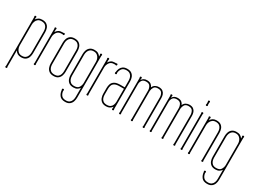

<svg xmlns="http://www.w3.org/2000/svg" viewBox="-48 -1386 3081 2311"><g transform="rotate(30 1493.0 -230.5)"><path d="M246 -395V-105Q246 -77 237 -50.5Q228 -24 205.5 -7Q183 10 143 10Q86 10 60 -37V188Q63 192 63 197Q63 210 50 210Q37 210 37 197Q37 192 40 188V-489Q37 -492 37 -497Q37 -510 50 -510Q63 -510 63 -497Q63 -492 60 -489V-468Q74 -487 93.5 -498.5Q113 -510 143 -510Q183 -510 205.5 -493Q228 -476 237 -450Q246 -424 246 -395ZM60 -395V-105Q60 -83 69 -61Q78 -39 96.5 -24.5Q115 -10 143 -10Q176 -10 194 -24.5Q212 -39 219 -61Q226 -83 226 -105V-395Q226 -418 219 -440Q212 -462 194 -476Q176 -490 143 -490Q112 -490 94 -475.5Q76 -461 68 -439Q60 -417 60 -395Z M340 -11Q343 -8 343 -3Q343 10 330 10Q317 10 317 -3Q317 -8 320 -11V-488Q317 -493 317 -497Q317 -510 330 -510Q343 -510 343 -497Q343 -493 340 -488V-453Q354 -476 373.5 -488Q393 -500 423 -500H440Q445 -503 449 -503Q462 -503 462 -490Q462 -477 449 -477Q445 -477 440 -480H423Q381 -480 360.5 -450Q340 -420 340 -385Z M697 -105Q697 -77 687.5 -50.5Q678 -24 655.5 -7Q633 10 594 10Q555 10 532.5 -7Q510 -24 500.5 -50.5Q491 -77 491 -105V-395Q491 -424 500.5 -450Q510 -476 532.5 -493Q555 -510 594 -510Q633 -510 655.5 -493Q678 -476 687.5 -450Q697 -424 697 -395ZM511 -105Q511 -82 518.5 -60Q526 -38 544.5 -24Q563 -10 594 -10Q627 -10 645 -24Q663 -38 670 -60Q677 -82 677 -105V-395Q677 -418 670 -439.5Q663 -461 645 -475.5Q627 -490 594 -490Q563 -490 544.5 -475.5Q526 -461 518.5 -439.5Q511 -418 511 -395Z M973 95Q973 123 963.5 149.5Q954 176 931.5 193Q909 210 870 210Q815 210 791.5 177.5Q768 145 766 105Q763 102 763 96Q763 84 776 84Q789 84 789 96Q789 102 786 105Q788 138 807 164Q826 190 870 190Q902 190 920 176Q938 162 945.5 140Q953 118 953 95V-32Q940 -13 920.5 -1.5Q901 10 870 10Q831 10 808.5 -7Q786 -24 776.5 -50.5Q767 -77 767 -105V-395Q767 -424 776.5 -450Q786 -476 808.5 -493Q831 -510 870 -510Q901 -510 920.5 -498.5Q940 -487 953 -468V-489Q950 -495 950 -498Q950 -511 963 -511Q976 -511 976 -498Q976 -494 973 -489ZM787 -105Q787 -82 794.5 -60Q802 -38 820 -24Q838 -10 870 -10Q917 -10 934.5 -37.5Q952 -65 953 -98V-395Q953 -418 944 -439.5Q935 -461 916.5 -475.5Q898 -490 870 -490Q838 -490 820 -475.5Q802 -461 794.5 -439.5Q787 -418 787 -395Z M1072 -11Q1075 -8 1075 -3Q1075 10 1062 10Q1049 10 1049 -3Q1049 -8 1052 -11V-488Q1049 -493 1049 -497Q1049 -510 1062 -510Q1075 -510 1075 -497Q1075 -493 1072 -488V-453Q1086 -476 1105.5 -488Q1125 -500 1155 -500H1172Q1177 -503 1181 -503Q1194 -503 1194 -490Q1194 -477 1181 -477Q1177 -477 1172 -480H1155Q1113 -480 1092.5 -450Q1072 -420 1072 -385Z M1427 -11Q1430 -7 1430 -3Q1430 10 1417 10Q1404 10 1404 -3Q1404 -8 1407 -11V-32Q1394 -13 1374 -1.5Q1354 10 1324 10Q1285 10 1262.5 -7Q1240 -24 1230.5 -50.5Q1221 -77 1221 -105V-186Q1221 -215 1230 -241Q1239 -267 1266.5 -284Q1294 -301 1348 -301H1407V-395Q1407 -418 1399.5 -439.5Q1392 -461 1374 -475.5Q1356 -490 1324 -490Q1279 -490 1260 -463Q1241 -436 1240 -404Q1243 -400 1243 -396Q1243 -384 1230 -384Q1217 -384 1217 -396Q1217 -402 1220 -405Q1222 -432 1232.5 -456Q1243 -480 1265 -495Q1287 -510 1324 -510Q1363 -510 1385.5 -493Q1408 -476 1417.5 -450Q1427 -424 1427 -395ZM1241 -105Q1241 -82 1248 -60Q1255 -38 1273.5 -24Q1292 -10 1324 -10Q1356 -10 1373.5 -23Q1391 -36 1398.5 -56Q1406 -76 1407 -98V-281H1348Q1301 -281 1278 -267Q1255 -253 1248 -231Q1241 -209 1241 -186Z M1853 -11Q1856 -8 1856 -3Q1856 10 1843 10Q1830 10 1830 -3Q1830 -8 1833 -11V-408Q1833 -437 1818 -463.5Q1803 -490 1761 -490Q1721 -490 1706 -466.5Q1691 -443 1689 -414V-11Q1692 -8 1692 -3Q1692 10 1679 10Q1666 10 1666 -3Q1666 -8 1669 -11V-408Q1669 -437 1654 -463.5Q1639 -490 1597 -490Q1557 -490 1541 -466.5Q1525 -443 1525 -414V-11Q1528 -8 1528 -3Q1528 10 1515 10Q1502 10 1502 -3Q1502 -8 1505 -11V-488Q1502 -493 1502 -497Q1502 -510 1515 -510Q1528 -510 1528 -497Q1528 -493 1525 -488V-471Q1537 -490 1554.5 -500Q1572 -510 1598 -510Q1633 -510 1652.5 -495.5Q1672 -481 1680 -458Q1691 -485 1714 -497.5Q1737 -510 1762 -510Q1797 -510 1817 -495Q1837 -480 1845 -457Q1853 -434 1853 -409Z M2279 -11Q2282 -8 2282 -3Q2282 10 2269 10Q2256 10 2256 -3Q2256 -8 2259 -11V-408Q2259 -437 2244 -463.5Q2229 -490 2187 -490Q2147 -490 2132 -466.5Q2117 -443 2115 -414V-11Q2118 -8 2118 -3Q2118 10 2105 10Q2092 10 2092 -3Q2092 -8 2095 -11V-408Q2095 -437 2080 -463.5Q2065 -490 2023 -490Q1983 -490 1967 -466.5Q1951 -443 1951 -414V-11Q1954 -8 1954 -3Q1954 10 1941 10Q1928 10 1928 -3Q1928 -8 1931 -11V-488Q1928 -493 1928 -497Q1928 -510 1941 -510Q1954 -510 1954 -497Q1954 -493 1951 -488V-471Q1963 -490 1980.5 -500Q1998 -510 2024 -510Q2059 -510 2078.5 -495.5Q2098 -481 2106 -458Q2117 -485 2140 -497.5Q2163 -510 2188 -510Q2223 -510 2243 -495Q2263 -480 2271 -457Q2279 -434 2279 -409Z M2380 -620Q2383 -617 2383 -612Q2383 -599 2370 -599Q2357 -599 2357 -612Q2357 -617 2360 -620V-649Q2357 -654 2357 -658Q2357 -671 2370 -671Q2383 -671 2383 -658Q2383 -654 2380 -649ZM2380 -11Q2383 -8 2383 -3Q2383 10 2370 10Q2357 10 2357 -3Q2357 -8 2360 -11V-488Q2357 -493 2357 -497Q2357 -510 2370 -510Q2383 -510 2383 -497Q2383 -493 2380 -488Z M2668 -11Q2671 -8 2671 -3Q2671 10 2658 10Q2645 10 2645 -3Q2645 -8 2648 -11V-395Q2648 -418 2641 -439.5Q2634 -461 2616 -475.5Q2598 -490 2565 -490Q2537 -490 2518.5 -475.5Q2500 -461 2491 -439.5Q2482 -418 2482 -395V-11Q2485 -8 2485 -3Q2485 10 2472 10Q2459 10 2459 -3Q2459 -8 2462 -11V-488Q2459 -493 2459 -497Q2459 -510 2472 -510Q2485 -510 2485 -497Q2485 -493 2482 -488V-463Q2508 -510 2565 -510Q2605 -510 2627.5 -493Q2650 -476 2659 -450Q2668 -424 2668 -395Z M2947 95Q2947 123 2937.5 149.5Q2928 176 2905.5 193Q2883 210 2844 210Q2789 210 2765.5 177.5Q2742 145 2740 105Q2737 102 2737 96Q2737 84 2750 84Q2763 84 2763 96Q2763 102 2760 105Q2762 138 2781 164Q2800 190 2844 190Q2876 190 2894 176Q2912 162 2919.5 140Q2927 118 2927 95V-32Q2914 -13 2894.5 -1.5Q2875 10 2844 10Q2805 10 2782.5 -7Q2760 -24 2750.5 -50.5Q2741 -77 2741 -105V-395Q2741 -424 2750.5 -450Q2760 -476 2782.5 -493Q2805 -510 2844 -510Q2875 -510 2894.5 -498.5Q2914 -487 2927 -468V-489Q2924 -495 2924 -498Q2924 -511 2937 -511Q2950 -511 2950 -498Q2950 -494 2947 -489ZM2761 -105Q2761 -82 2768.5 -60Q2776 -38 2794 -24Q2812 -10 2844 -10Q2891 -10 2908.5 -37.5Q2926 -65 2927 -98V-395Q2927 -418 2918 -439.5Q2909 -461 2890.5 -475.5Q2872 -490 2844 -490Q2812 -490 2794 -475.5Q2776 -461 2768.5 -439.5Q2761 -418 2761 -395Z"/></g></svg>

Font: Wire One
Style: Regular
Weight: 400
Designer: Alexei Vanyashin, Gayaneh Bagdasaryan
Foundry: Cyreal
Version: Version 1.102; ttfautohint (v1.8.3)